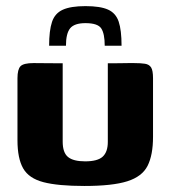

<svg xmlns="http://www.w3.org/2000/svg" viewBox="-20 -608 563 634"><path d="M262.2 -587.8Q311 -587.8 336.7 -576.3Q362.4 -564.8 371.9 -536.6Q381.4 -508.3 381.4 -457H325.8Q325.8 -496.8 314.3 -514.2Q302.8 -531.6 262.2 -531.6Q225.5 -531.6 211.6 -514.5Q197.8 -497.4 197.8 -457H142.2Q142.2 -507 151.7 -535.5Q161.2 -564.1 187.4 -575.9Q213.6 -587.8 262.2 -587.8ZM187 -399V-140.3Q187 -104 204.6 -89.6Q222.2 -75.2 261.2 -75.2Q302.4 -75.2 319.2 -90.8Q336 -106.3 336 -139.2V-399Q337 -399 349.2 -399Q361.4 -399 376.8 -399.3Q392.3 -399.7 405.5 -399.7Q418.7 -399.7 421.7 -399.7Q444.9 -399.7 458.8 -397.5Q472.6 -395.3 479 -385.3Q485.3 -375.2 485.3 -349.7V-156.1Q485.3 -96.3 467.4 -60.6Q449.4 -24.9 400.3 -9.4Q351.2 6.1 258.5 6.1Q171.6 6.1 123.6 -6.4Q75.5 -18.9 56.6 -51.8Q37.7 -84.8 37.7 -144.8V-349.7Q37.7 -378.9 47.7 -389.3Q57.8 -399.7 91 -399.7Q115.3 -399.7 139 -399.3Q162.6 -399 187 -399Z"/></svg>

Font: Genos Thin
Style: Regular
Weight: 100
Designer: Robert E. Leuschke
Foundry: Robert E. Leuschke
Version: Version 1.010